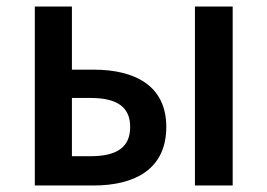

<svg xmlns="http://www.w3.org/2000/svg" viewBox="-20 -570 821 590"><path d="M87 0H267C397 0 491 -52 491 -180C491 -305 397 -356 267 -356H201V-550H87ZM579 -550V0H695V-550ZM201 -269H258C340 -269 380 -241 380 -180C380 -118 340 -90 258 -90H201Z"/></svg>

Font: Kinto Sans Med
Style: Regular
Weight: 500
Designer: Authors: Ryoko NISHIZUKA  (kana & ideographs); Paul D. Hunt (Latin, Greek & Cyrillic); Wenlong ZHANG  (bopomofo); Sandol
Foundry: Adobe Systems Incorporated, ookami Inc.
Version: Version 0.001